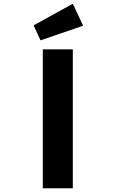

<svg xmlns="http://www.w3.org/2000/svg" viewBox="-20 -1003 616 1023"><path d="M208 0V-740H368V0ZM196 -788 159 -868 368 -983 423 -866Z"/></svg>

Font: Lexend Zetta
Style: Bold
Weight: 700
Designer: Bonnie Shaver-Troup, Thomas Jockin
Foundry: Lexend
Version: Version 1.007